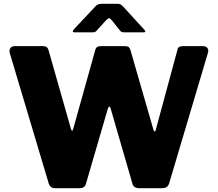

<svg xmlns="http://www.w3.org/2000/svg" viewBox="-20 -983 1137 1003"><path d="M1039 -742Q1057 -742 1064 -731.5Q1071 -721 1066 -706L863 -23Q854 0 829 0H706Q679 0 672 -23L558 -416Q555 -426 551.5 -426.5Q548 -427 543 -414L429 -23Q423 0 396 0H268Q243 0 235 -23L31 -706Q27 -721 34 -731.5Q41 -742 58 -742H204Q218 -742 224 -737Q230 -732 233 -723L350 -312Q353 -301 356.5 -300.5Q360 -300 362 -308L478 -723Q480 -732 486.5 -737Q493 -742 508 -742H632Q647 -742 652.5 -737Q658 -732 661 -723L782 -304Q784 -297 787.5 -296.5Q791 -296 793 -302L907 -723Q908 -732 915 -737Q922 -742 936 -742H1039ZM608 -822 565 -876Q555 -888 550 -888Q545 -888 533 -876L484 -822Q478 -816 473.5 -815Q469 -814 460 -814H369Q361 -814 360.5 -818.5Q360 -823 367 -831L477 -948Q484 -956 491 -959.5Q498 -963 511 -963H596Q606 -963 611.5 -959Q617 -955 622 -950L731 -831Q748 -814 730 -814H633Q625 -814 619 -815Q613 -816 608 -822Z"/></svg>

Font: Libre Franklin Thin ExtraBold
Style: Regular
Weight: 800
Version: Version 3.000